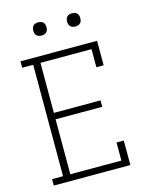

<svg xmlns="http://www.w3.org/2000/svg" viewBox="-134 -1010 868 1097"><g transform="rotate(-15 300.0 -462.0)"><path d="M45 0V-38H110V-697H45V-735H498V-590H455V-697H153V-401H429V-363H153V-38H455V-145H498V0ZM400 -846Q392 -846 384.5 -848Q377 -850 371 -856Q365 -862 363 -869.5Q361 -877 361 -885Q361 -893 363 -900.5Q365 -908 371 -914Q377 -920 384.5 -922Q392 -924 400 -924Q408 -924 415.5 -922Q423 -920 429 -914Q435 -908 437 -900.5Q439 -893 439 -885Q439 -877 437 -869.5Q435 -862 429 -856Q423 -850 415.5 -848Q408 -846 400 -846ZM200 -846Q192 -846 184.5 -848Q177 -850 171 -856Q165 -862 163 -869.5Q161 -877 161 -885Q161 -893 163 -900.5Q165 -908 171 -914Q177 -920 184.5 -922Q192 -924 200 -924Q208 -924 215.5 -922Q223 -920 229 -914Q235 -908 237 -900.5Q239 -893 239 -885Q239 -877 237 -869.5Q235 -862 229 -856Q223 -850 215.5 -848Q208 -846 200 -846Z"/></g></svg>

Font: Iosevka Curly Slab XLtEx
Style: Regular
Weight: 200
Width: 7
Monospace: yes
Designer: Belleve Invis
Foundry: Belleve Invis
Version: Version 11.1.0; ttfautohint (v1.8.3)